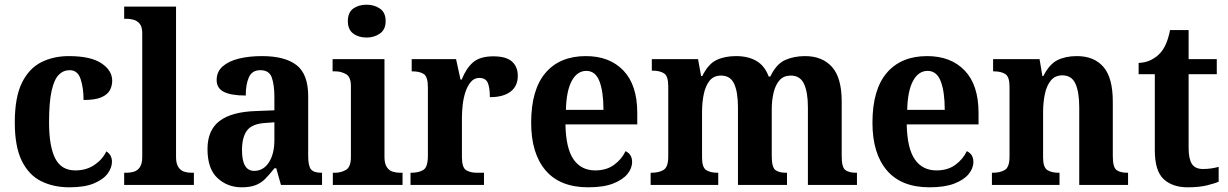

<svg xmlns="http://www.w3.org/2000/svg" viewBox="-20 -788 5231 818"><path d="M276 10Q207 10 154.5 -16.5Q102 -43 72.5 -103.5Q43 -164 43 -266Q43 -374 73.5 -435.5Q104 -497 156 -523Q208 -549 273 -549Q366 -549 412 -518.5Q458 -488 458 -444Q458 -422 448 -403.5Q438 -385 412 -373.5Q386 -362 336 -362Q336 -413 323.5 -451Q311 -489 277 -489Q250 -489 230.5 -469.5Q211 -450 200 -401.5Q189 -353 189 -267Q189 -165 215 -113.5Q241 -62 301 -62Q348 -62 382.5 -85.5Q417 -109 433 -143Q457 -128 457 -99Q457 -74 439 -49Q421 -24 381 -7Q341 10 276 10Z M509 0V-52H520Q535 -52 550.5 -56.5Q566 -61 576 -76Q586 -91 586 -119V-647Q586 -674 575 -687Q564 -700 548.5 -704Q533 -708 520 -708H509V-760H730V-119Q730 -91 740 -76Q750 -61 765 -56.5Q780 -52 795 -52H806V0Z M1010 10Q949 10 906.5 -29.5Q864 -69 864 -153Q864 -234 916 -273Q968 -312 1072 -315L1149 -318V-374Q1149 -426 1138 -457.5Q1127 -489 1089 -489Q1054 -489 1040.5 -459Q1027 -429 1027 -381Q965 -381 934 -396.5Q903 -412 903 -447Q903 -483 929 -505.5Q955 -528 998.5 -538.5Q1042 -549 1096 -549Q1194 -549 1243.5 -510.5Q1293 -472 1293 -378V-123Q1293 -81 1305 -66.5Q1317 -52 1349 -52H1352V0H1177L1157 -71H1149Q1128 -44 1110 -26Q1092 -8 1068.5 1Q1045 10 1010 10ZM1063 -60Q1102 -60 1125.5 -96Q1149 -132 1149 -191V-267L1108 -264Q1053 -260 1032 -231.5Q1011 -203 1011 -148Q1011 -60 1063 -60Z M1542 -628Q1508 -628 1485 -645Q1462 -662 1462 -698Q1462 -735 1485 -751.5Q1508 -768 1542 -768Q1574 -768 1598.5 -751.5Q1623 -735 1623 -698Q1623 -662 1598.5 -645Q1574 -628 1542 -628ZM1398 0V-52H1408Q1432 -52 1453.5 -64Q1475 -76 1475 -119V-421Q1475 -461 1453.5 -472.5Q1432 -484 1410 -484H1397V-536H1618V-119Q1618 -91 1628 -76Q1638 -61 1653.5 -56.5Q1669 -52 1684 -52H1695V0Z M1729 0V-52H1732Q1764 -52 1783.5 -64Q1803 -76 1803 -124V-416Q1803 -461 1785.5 -472.5Q1768 -484 1737 -484H1734V-536H1923L1942 -449H1947Q1966 -497 1995.5 -522.5Q2025 -548 2082 -548Q2136 -548 2161 -526Q2186 -504 2186 -465Q2186 -421 2155 -397.5Q2124 -374 2067 -374Q2067 -415 2058 -435.5Q2049 -456 2022 -456Q2000 -456 1985.5 -438.5Q1971 -421 1962.5 -394.5Q1954 -368 1951 -339Q1948 -310 1948 -287V-119Q1948 -74 1966 -63Q1984 -52 2012 -52H2042V0Z M2486 10Q2366 10 2304.5 -62Q2243 -134 2243 -265Q2243 -406 2304 -477.5Q2365 -549 2476 -549Q2577 -549 2636 -487.5Q2695 -426 2695 -307V-258H2389Q2391 -156 2423.5 -109Q2456 -62 2516 -62Q2564 -62 2596.5 -86Q2629 -110 2645 -144Q2673 -131 2673 -98Q2673 -71 2653 -46.5Q2633 -22 2592 -6Q2551 10 2486 10ZM2551 -320Q2551 -397 2534 -441.5Q2517 -486 2478 -486Q2439 -486 2416 -443.5Q2393 -401 2391 -320Z M2752 0V-52H2756Q2787 -52 2807 -64Q2827 -76 2827 -121V-421Q2827 -464 2809 -475.5Q2791 -487 2760 -487H2757V-536H2954L2967 -464H2972Q2997 -515 3032 -532Q3067 -549 3116 -549Q3167 -549 3202.5 -528.5Q3238 -508 3255 -462H3262Q3287 -515 3324.5 -532Q3362 -549 3410 -549Q3483 -549 3524.5 -503Q3566 -457 3566 -355V-123Q3566 -76 3581 -64Q3596 -52 3628 -52H3631V0H3422V-331Q3422 -395 3405.5 -430.5Q3389 -466 3349 -466Q3319 -466 3301.5 -446.5Q3284 -427 3276 -394Q3268 -361 3268 -322V-123Q3268 -76 3283 -64Q3298 -52 3329 -52H3333V0H3124V-331Q3124 -395 3108 -430.5Q3092 -466 3052 -466Q3021 -466 3003.5 -444.5Q2986 -423 2978.5 -387.5Q2971 -352 2971 -310V-117Q2971 -75 2988.5 -63.5Q3006 -52 3037 -52H3040V0Z M3940 10Q3820 10 3758.5 -62Q3697 -134 3697 -265Q3697 -406 3758 -477.5Q3819 -549 3930 -549Q4031 -549 4090 -487.5Q4149 -426 4149 -307V-258H3843Q3845 -156 3877.5 -109Q3910 -62 3970 -62Q4018 -62 4050.5 -86Q4083 -110 4099 -144Q4127 -131 4127 -98Q4127 -71 4107 -46.5Q4087 -22 4046 -6Q4005 10 3940 10ZM4005 -320Q4005 -397 3988 -441.5Q3971 -486 3932 -486Q3893 -486 3870 -443.5Q3847 -401 3845 -320Z M4206 0V-52H4209Q4241 -52 4261 -64Q4281 -76 4281 -121V-419Q4281 -461 4263 -472.5Q4245 -484 4214 -484H4211V-536H4409L4421 -464H4425Q4451 -515 4485.5 -532Q4520 -549 4568 -549Q4641 -549 4681 -503Q4721 -457 4721 -355V-123Q4721 -76 4736.5 -64Q4752 -52 4783 -52H4786V0H4578V-331Q4578 -395 4562 -431Q4546 -467 4506 -467Q4475 -467 4457 -445Q4439 -423 4431.5 -387Q4424 -351 4424 -310V-117Q4424 -75 4442 -63.5Q4460 -52 4490 -52H4494V0Z M5040 10Q4975 10 4937.5 -25Q4900 -60 4900 -148V-472H4831V-520Q4862 -521 4885.5 -533.5Q4909 -546 4923 -562Q4937 -577 4947.5 -601Q4958 -625 4965 -660H5044V-536H5164V-472H5044V-157Q5044 -111 5058 -89.5Q5072 -68 5105 -68Q5124 -68 5140.5 -70.5Q5157 -73 5172 -77V-14Q5157 -7 5123 1.5Q5089 10 5040 10Z"/></svg>

Font: Noto Serif Thai SemiCondensed
Style: Bold
Weight: 700
Width: 4
Designer: Monotype Design Team
Foundry: Monotype Imaging Inc.
Version: Version 2.002; ttfautohint (v1.8.4.7-5d5b)